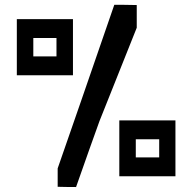

<svg xmlns="http://www.w3.org/2000/svg" viewBox="-20 -753 786 785"><path d="M539.1 -732.4C498 -733.4 467.8 -733.4 447.3 -733.4C344.7 -435.5 267.6 -212.9 215.8 -64.5C215.8 -30.3 215.8 -5.9 215.8 10.7C249 11.7 274.4 11.7 291 11.7C333 -108.4 365.2 -198.2 386.7 -257.8C454.1 -427.7 504.9 -554.7 539.1 -639.6C539.1 -681.6 539.1 -711.9 539.1 -732.4ZM48.8 -445.3H278.3C278.3 -547.9 278.3 -624 278.3 -674.8H48.8C48.8 -572.3 48.8 -496.1 48.8 -445.3ZM210.9 -522.5H116.2V-597.7C158.2 -597.7 190.4 -597.7 210.9 -597.7C210.9 -564.5 210.9 -539.1 210.9 -522.5ZM467.8 -32.2H697.3C697.3 -133.8 697.3 -210 697.3 -260.7H467.8C467.8 -159.2 467.8 -83 467.8 -32.2ZM630.9 -109.4H535.2V-183.6C577.1 -183.6 609.4 -183.6 630.9 -183.6C630.9 -150.4 630.9 -126 630.9 -109.4Z"/></svg>

Font: DropForged
Style: Regular
Weight: 400
Designer: Antoine
Version: Version 1.0